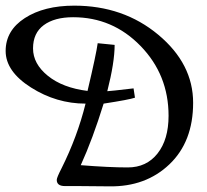

<svg xmlns="http://www.w3.org/2000/svg" viewBox="-30 -658 734 680"><path d="M233 -638Q407 -638 530.5 -535Q654 -432 654 -294Q654 -156 570 -76Q486 4 357 2Q288 1 247 1H200Q171 1 171 -21Q171 -29 188 -62Q244 -174 273 -291Q170 -291 80 -348Q-10 -405 -10 -477.5Q-10 -550 58 -594Q126 -638 233 -638ZM229 -597Q163 -597 125 -569Q87 -541 87 -486.5Q87 -432 139.5 -389.5Q192 -347 280 -336Q311 -467 316 -505L376 -499Q376 -437 350 -335Q358 -335 443 -345L448 -312Q428 -305 337 -291Q298 -165 256 -73Q356 -65 422.5 -65Q489 -65 528 -114.5Q567 -164 567 -248Q567 -393 468 -495Q369 -597 229 -597Z"/></svg>

Font: Marck Script
Style: Regular
Weight: 400
Designer: Denis Masharov, Marck Fogel
Foundry: Denis Masharov
Version: Version 1.002